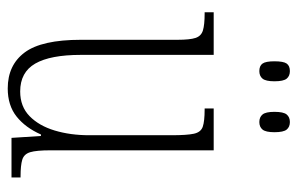

<svg xmlns="http://www.w3.org/2000/svg" viewBox="-160 -618 788 509"><g transform="rotate(90 234.5 -364.0)"><path d="M215 10Q153 10 119.5 -35Q86 -80 86 -184V-440Q86 -473 81 -488Q76 -503 61 -507.5Q46 -512 17 -512H13V-536H126V-184Q126 -103 149 -63Q172 -23 223 -23Q263 -23 288.5 -48Q314 -73 326.5 -114.5Q339 -156 339 -206V-425Q339 -465 335 -483.5Q331 -502 316.5 -507Q302 -512 271 -512H268V-536H379V-103Q379 -66 384 -49.5Q389 -33 404 -28.5Q419 -24 448 -24H451V0H346L341 -78H337Q319 -37 289.5 -13.5Q260 10 215 10ZM304 -657Q291 -657 284 -665.5Q277 -674 277 -697Q277 -721 284 -729.5Q291 -738 304 -738Q317 -738 324 -729.5Q331 -721 331 -697Q331 -674 324 -665.5Q317 -657 304 -657ZM169 -657Q155 -657 149 -665.5Q143 -674 143 -697Q143 -721 149 -729.5Q155 -738 169 -738Q182 -738 189 -729.5Q196 -721 196 -697Q196 -674 189 -665.5Q182 -657 169 -657Z"/></g></svg>

Font: Noto Serif Ethiopic ExtraCondensed ExtraLight
Style: Regular
Weight: 200
Width: 2
Designer: Monotype Design Team
Foundry: Monotype Imaging Inc.
Version: Version 2.102; ttfautohint (v1.8.4.7-5d5b)